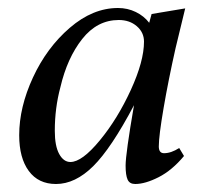

<svg xmlns="http://www.w3.org/2000/svg" viewBox="-20 -450 506 480"><path d="M28 -112Q28 -182 62.5 -256.5Q97 -331 154.5 -380.5Q212 -430 275 -430Q299 -430 319.5 -420Q340 -410 353 -393L359 -415L443 -429L419 -330Q401 -250 389 -180Q377 -110 377 -84Q377 -67 390 -67Q408 -67 428 -80L440 -60Q410 -24 376.5 -7Q343 10 318 10Q304 10 299 -1Q294 -12 294 -36Q294 -65 315 -187Q258 -79 213 -34.5Q168 10 120 10Q76 10 52 -22.5Q28 -55 28 -112ZM340 -346Q340 -369 322 -384.5Q304 -400 277 -400Q223 -400 185.5 -352.5Q148 -305 131 -232Q117 -180 117 -123Q117 -85 128 -65Q139 -45 156 -45Q185 -45 229.5 -99Q274 -153 307 -225Q340 -297 340 -346Z"/></svg>

Font: Unna
Style: Italic
Weight: 400
Italic angle: -8.05°
Designer: Jorge de Buen Unna
Foundry: Omnibus-Type
Version: Version 2.008